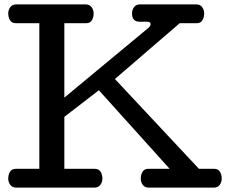

<svg xmlns="http://www.w3.org/2000/svg" viewBox="-20 -857 1033 877"><path d="M17.6 -41Q17.6 -59.1 25.9 -72.5Q34.2 -85.9 52.7 -85.9H159.7V-751H52.7Q34.2 -751 25.9 -764.4Q17.6 -777.8 17.6 -795.9Q17.6 -812 27.1 -824.5Q36.6 -836.9 53.7 -836.9H371.6Q388.7 -836.9 398.2 -824.5Q407.7 -812 407.7 -795.9Q407.7 -777.8 399.7 -764.4Q391.6 -751 373 -751H273.9V-411.1L660.6 -731.9Q662.6 -733.9 665.3 -738Q668 -742.2 668 -747.1Q668 -752.4 663.8 -755.1Q659.7 -757.8 651.9 -757.8H617.7Q600.1 -757.8 591.6 -767.3Q583 -776.9 583 -795.9Q583 -812 592.3 -824.5Q601.6 -836.9 618.7 -836.9H877Q894 -836.9 903.3 -824.5Q912.6 -812 912.6 -795.9Q912.6 -777.8 904.5 -764.4Q896.5 -751 877.9 -751H800.8L504.9 -496.1L888.7 -85.9H958Q976.6 -85.9 984.6 -72.5Q992.7 -59.1 992.7 -41Q992.7 -24.9 983.4 -12.5Q974.1 0 957 0H658.7Q641.6 0 632.3 -12.5Q623 -24.9 623 -41Q623 -59.1 631.1 -72.5Q639.2 -85.9 657.7 -85.9H754.9L431.6 -444.8L273.9 -323.2V-85.9H412.6Q431.2 -85.9 439.5 -72.5Q447.8 -59.1 447.8 -41Q447.8 -24.9 438.2 -12.5Q428.7 0 411.6 0H53.7Q36.6 0 27.1 -12.5Q17.6 -24.9 17.6 -41Z"/></svg>

Font: Cutive
Style: Regular
Weight: 400
Designer: Vernon Adams
Version: Version 1.002